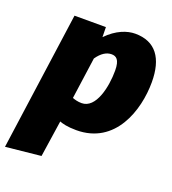

<svg xmlns="http://www.w3.org/2000/svg" viewBox="-169 -661 893 994"><g transform="rotate(20 277.5 -163.5)"><path d="M-28 227 166 207 196 6C211 12 239 20 289 20C503 20 572 -191 572 -347C572 -478 519 -554 406 -554C362 -554 305 -534 252 -479L251 -534H78ZM267 -121C246 -121 229 -126 216 -131L248 -360C273 -396 300 -412 327 -412C352 -412 373 -400 373 -338C373 -249 346 -121 267 -121Z"/></g></svg>

Font: Fira Sans Heavy
Style: Italic
Weight: 900
Italic angle: -8°
Designer: bBox Type GmbH & Carrois Corporate GbR & Edenspiekermann AG
Foundry: bBox Type GmbH & Carrois Corporate GbR & Edenspiekermann AG
Version: Version 4.301;PS 004.301;hotconv 1.0.88;makeotf.lib2.5.64775